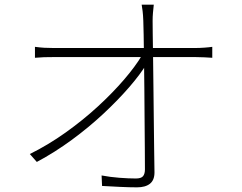

<svg xmlns="http://www.w3.org/2000/svg" viewBox="-20 -788 1040 824"><path d="M640 -768Q638 -750 636.5 -733.5Q635 -717 635 -699Q635 -682 635.5 -640Q636 -598 637 -539Q638 -480 638.5 -413.5Q639 -347 640 -279.5Q641 -212 641.5 -152Q642 -92 643 -48Q643 -15 623.5 0.5Q604 16 568 16Q536 16 494 14Q452 12 418 10L416 -35Q453 -28 492.5 -25Q532 -22 563 -22Q586 -22 594 -32Q602 -42 602 -61Q602 -98 601.5 -154Q601 -210 600.5 -276.5Q600 -343 599.5 -409.5Q599 -476 598 -536Q597 -596 596.5 -639Q596 -682 595 -699Q594 -725 592 -740.5Q590 -756 588 -768ZM130 -587Q153 -584 170 -583Q187 -582 208 -582Q217 -582 251 -582Q285 -582 336.5 -582Q388 -582 448.5 -582Q509 -582 569.5 -582Q630 -582 683 -582Q736 -582 772.5 -582Q809 -582 820 -582Q836 -582 857 -583.5Q878 -585 891 -587V-540Q878 -541 857.5 -542Q837 -543 820 -543Q809 -543 773 -543Q737 -543 684 -543Q631 -543 570.5 -543Q510 -543 449 -543Q388 -543 336.5 -543Q285 -543 251 -543Q217 -543 208 -543Q185 -543 168.5 -542.5Q152 -542 130 -540ZM108 -127Q187 -166 262 -219.5Q337 -273 400.5 -331.5Q464 -390 512.5 -446.5Q561 -503 589 -550L609 -551L610 -515Q583 -470 535.5 -415Q488 -360 425 -301Q362 -242 288.5 -188Q215 -134 138 -93Z"/></svg>

Font: Noto Sans SC ExtraLight
Style: Regular
Weight: 250
Designer: Ryoko NISHIZUKA 西塚涼子 (kana, bopomofo & ideographs); Paul D. Hunt (Latin, Greek & Cyrillic); Sandoll Communications 산돌커뮤니
Foundry: Adobe
Version: Version 2.004-H2;hotconv 1.0.118;makeotfexe 2.5.65603